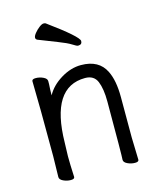

<svg xmlns="http://www.w3.org/2000/svg" viewBox="-110 -790 719 878"><g transform="rotate(-15 250.0 -351.0)"><path d="M307 -574Q301 -574 282.5 -586Q264 -598 221 -614.5Q178 -631 133 -649Q126 -653 126 -660Q126 -668 136 -680.5Q146 -693 159 -703Q172 -713 180 -713Q187 -713 190 -711Q326 -612 326 -591Q326 -574 307 -574ZM368 -17Q370 -34 370 -293Q370 -353 355.5 -388Q341 -423 299 -423Q137 -423 133 -162L131 -97Q131 -59 134 1Q134 11 116 11Q98 11 81 3Q64 -5 64 -17L66 -115Q66 -364 63 -471Q63 -481 81 -481Q99 -481 116 -473Q133 -465 133 -453V-439Q131 -411 131 -386Q154 -428 201 -456.5Q248 -485 296 -485Q381 -485 412 -421Q435 -375 435 -297V-105L438 1Q438 11 420 11Q402 11 385 3Q368 -5 368 -17Z"/></g></svg>

Font: Moon Stars Kai HW
Style: Regular
Weight: 400
Designer: GuiWonder
Version: Version 1.101